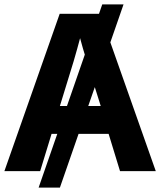

<svg xmlns="http://www.w3.org/2000/svg" viewBox="-20 -780 730 875"><path d="M543 -760 253 75H156L446 -760ZM527 0 475 -170H215L163 0H0L252 -717H437L690 0ZM439 -297 387 -463Q382 -480 374 -506Q366 -532 358 -559Q350 -586 345 -606Q340 -586 331.5 -556.5Q323 -527 315.5 -500.5Q308 -474 304 -463L253 -297Z"/></svg>

Font: Noto Sans IKEA
Style: Bold
Weight: 600
Designer: Monotype Design Team
Foundry: Monotype Imaging Inc.
Version: Version 2.001